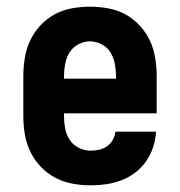

<svg xmlns="http://www.w3.org/2000/svg" viewBox="-20 -548 540 576"><path d="M252 8Q225 8 197.5 3Q170 -2 145.5 -15Q121 -28 102 -48Q83 -68 71 -93Q59 -118 54.5 -145Q50 -172 50 -200V-320Q50 -347 54.5 -374.5Q59 -402 70.5 -426.5Q82 -451 101 -471.5Q120 -492 144 -505Q168 -518 195.5 -523Q223 -528 250 -528Q277 -528 304.5 -523Q332 -518 356 -505Q380 -492 399 -471.5Q418 -451 429.5 -426.5Q441 -402 445.5 -374.5Q450 -347 450 -320V-208H172V-200Q172 -181 175.5 -162.5Q179 -144 189 -128.5Q199 -113 216.5 -104.5Q234 -96 252 -96Q265 -96 278 -99Q291 -102 301.5 -109.5Q312 -117 318.5 -128.5Q325 -140 326 -153H448Q447 -130 439.5 -107Q432 -84 418.5 -64.5Q405 -45 386 -30.5Q367 -16 345 -7.5Q323 1 299.5 4.5Q276 8 252 8ZM172 -312H328V-320Q328 -338 324.5 -356.5Q321 -375 311.5 -390.5Q302 -406 285 -415Q268 -424 250 -424Q232 -424 215 -415Q198 -406 188.5 -390.5Q179 -375 175.5 -356.5Q172 -338 172 -320Z"/></svg>

Font: Iosevka SS04 Extrabold
Style: Regular
Weight: 800
Monospace: yes
Designer: Belleve Invis
Foundry: Belleve Invis
Version: Version 19.0.0; ttfautohint (v1.8.4)